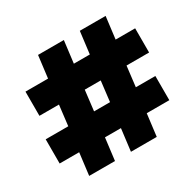

<svg xmlns="http://www.w3.org/2000/svg" viewBox="-153 -865 1045 1031"><g transform="rotate(-30 370.0 -350.0)"><path d="M117 0 134 -137H13V-287H153L168 -413H47V-563H187L204 -700H364L347 -563H446L463 -700H623L606 -563H727V-413H587L572 -287H693V-137H553L536 0H376L393 -137H294L277 0ZM313 -287H412L427 -413H328Z"/></g></svg>

Font: Montserrat Black
Style: Regular
Weight: 900
Designer: Julieta Ulanovsky
Foundry: Julieta Ulanovsky
Version: Version 9.000; ttfautohint (v1.8.4.7-5d5b)